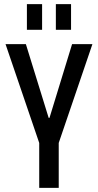

<svg xmlns="http://www.w3.org/2000/svg" viewBox="-20 -915 477 935"><path d="M7 -700H106L217 -341H221L331 -700H430L265 -216H172ZM171 -258H266V0H171ZM185 -895V-770H111V-895ZM326 -895V-770H252V-895Z"/></svg>

Font: Pathway Extreme Condensed Medium
Style: Regular
Weight: 500
Width: 3
Version: Version 1.001;gftools[0.9.26]